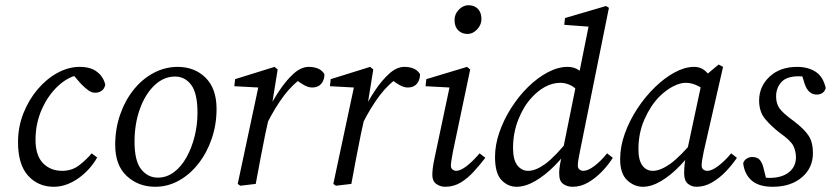

<svg xmlns="http://www.w3.org/2000/svg" viewBox="-20 -704 3181 735"><path d="M186 11Q126 11 87.5 -31.5Q49 -74 49 -160Q49 -218 69.5 -270Q90 -322 124 -362Q158 -402 200 -425Q242 -448 285 -448Q327 -448 351.5 -429Q376 -410 383 -380Q380 -364 369 -356.5Q358 -349 345 -349Q330 -349 317 -359Q304 -369 291 -382L250 -429L288 -419Q243 -412 204 -376.5Q165 -341 140.5 -286.5Q116 -232 116 -169Q116 -109 144.5 -79.5Q173 -50 218 -50Q256 -50 284 -72Q312 -94 331 -117L352 -101Q324 -52 278.5 -20.5Q233 11 186 11Z M574 11Q510 11 465.5 -30Q421 -71 421 -149Q421 -211 440 -265.5Q459 -320 492 -361Q525 -402 568.5 -425Q612 -448 660 -448Q725 -448 767 -406.5Q809 -365 809 -287Q809 -227 790.5 -173Q772 -119 739.5 -77.5Q707 -36 664.5 -12.5Q622 11 574 11ZM584 -24Q618 -24 646 -45Q674 -66 694 -102Q714 -138 725 -182Q736 -226 736 -272Q736 -347 712 -379Q688 -411 650 -411Q607 -411 571.5 -377.5Q536 -344 515.5 -287Q495 -230 495 -161Q495 -88 520.5 -56Q546 -24 584 -24Z M1004 -235V-279Q1024 -319 1050 -358Q1076 -397 1104.5 -422.5Q1133 -448 1162 -448Q1182 -448 1197.5 -441.5Q1213 -435 1222 -420Q1222 -398 1210 -383.5Q1198 -369 1175 -369Q1160 -369 1142.5 -379Q1125 -389 1109 -403L1098 -414L1144 -411Q1101 -383 1067.5 -338.5Q1034 -294 1004 -235ZM890 0 971 -380 987 -368 877 -374 880 -401 1031 -448 1043 -438 1021 -302 1016 -283 996 -193Q986 -144 977 -96.5Q968 -49 959 0L900 7Z M1370 -235V-279Q1390 -319 1416 -358Q1442 -397 1470.5 -422.5Q1499 -448 1528 -448Q1548 -448 1563.5 -441.5Q1579 -435 1588 -420Q1588 -398 1576 -383.5Q1564 -369 1541 -369Q1526 -369 1508.5 -379Q1491 -389 1475 -403L1464 -414L1510 -411Q1467 -383 1433.5 -338.5Q1400 -294 1370 -235ZM1256 0 1337 -380 1353 -368 1243 -374 1246 -401 1397 -448 1409 -438 1387 -302 1382 -283 1362 -193Q1352 -144 1343 -96.5Q1334 -49 1325 0L1266 7Z M1635 -34Q1635 -44 1636.5 -58.5Q1638 -73 1644 -101L1703 -380L1719 -368L1609 -374L1612 -401L1768 -448L1780 -438L1714 -124Q1711 -107 1708.5 -92.5Q1706 -78 1706 -70Q1706 -60 1712.5 -55Q1719 -50 1726 -50Q1758 -50 1816 -117L1838 -100Q1817 -73 1794 -47.5Q1771 -22 1744 -5.5Q1717 11 1684 11Q1665 11 1650 0Q1635 -11 1635 -34ZM1770 -574Q1748 -574 1734 -588Q1720 -602 1720 -627Q1720 -650 1736.5 -667Q1753 -684 1773 -684Q1796 -684 1809.5 -670Q1823 -656 1823 -631Q1823 -609 1806.5 -591.5Q1790 -574 1770 -574Z M1958 11Q1924 11 1899.5 -15Q1875 -41 1875 -103Q1875 -149 1891.5 -197Q1908 -245 1936.5 -290Q1965 -335 2001 -370.5Q2037 -406 2076.5 -427Q2116 -448 2153 -448Q2178 -448 2196.5 -435Q2215 -422 2237 -393L2200 -346Q2183 -369 2163.5 -378Q2144 -387 2126 -387Q2095 -387 2066.5 -371.5Q2038 -356 2014 -329Q1983 -295 1963.5 -244.5Q1944 -194 1944 -138Q1944 -92 1960.5 -71Q1977 -50 2002 -50Q2031 -50 2068 -77Q2105 -104 2164 -177L2172 -157Q2142 -109 2104.5 -71Q2067 -33 2029 -11Q1991 11 1958 11ZM2200 -124Q2192 -87 2192 -70Q2192 -60 2198.5 -55Q2205 -50 2213 -50Q2231 -50 2256 -69Q2281 -88 2304 -117L2326 -100Q2309 -73 2284.5 -47.5Q2260 -22 2231.5 -5.5Q2203 11 2172 11Q2151 11 2136 0Q2121 -11 2121 -34Q2120 -44 2121.5 -58.5Q2123 -73 2129 -101L2187 -388L2196 -418L2237 -622L2247 -601L2140 -609L2143 -635L2300 -681L2311 -674Z M2441 11Q2408 11 2381 -14Q2354 -39 2354 -95Q2354 -143 2372 -193Q2390 -243 2420 -288.5Q2450 -334 2487 -370Q2524 -406 2563 -427Q2602 -448 2637 -448Q2667 -448 2687 -425.5Q2707 -403 2725 -371L2692 -348Q2675 -363 2652 -375Q2629 -387 2605 -387Q2583 -387 2556 -373Q2529 -359 2503 -333Q2470 -299 2447 -247Q2424 -195 2424 -133Q2424 -91 2439 -70.5Q2454 -50 2479 -50Q2508 -50 2546 -77Q2584 -104 2645 -177L2653 -157Q2621 -109 2584.5 -71Q2548 -33 2511 -11Q2474 11 2441 11ZM2646 11Q2627 11 2613 -1Q2599 -13 2599 -40Q2599 -60 2601 -77Q2603 -94 2608 -116L2670 -406L2731 -457L2748 -448L2674 -124Q2666 -87 2666 -70Q2666 -60 2672.5 -55Q2679 -50 2688 -50Q2705 -50 2730 -69Q2755 -88 2779 -117L2801 -100Q2783 -73 2758.5 -47.5Q2734 -22 2705.5 -5.5Q2677 11 2646 11Z M2918 0 2883 -32Q2897 -27 2905 -25Q2913 -23 2925 -23Q2973 -23 3000 -44.5Q3027 -66 3027 -102Q3027 -125 3017 -145.5Q3007 -166 2967 -194Q2933 -220 2909.5 -248Q2886 -276 2886 -319Q2886 -373 2926 -410.5Q2966 -448 3032 -448Q3073 -448 3102 -429.5Q3131 -411 3141 -367Q3134 -342 3106 -342Q3074 -342 3060 -384L3044 -436L3071 -407Q3064 -409 3056.5 -410.5Q3049 -412 3038 -412Q2991 -412 2971 -389.5Q2951 -367 2951 -335Q2951 -307 2964.5 -288.5Q2978 -270 3018 -241Q3059 -210 3075.5 -184.5Q3092 -159 3092 -118Q3092 -61 3049.5 -25Q3007 11 2938 11Q2885 11 2857.5 -13Q2830 -37 2825 -79Q2828 -90 2838 -96.5Q2848 -103 2859 -103Q2878 -103 2887.5 -93Q2897 -83 2902 -64Z"/></svg>

Font: Lisu Bosa ExtraLight
Style: Italic
Weight: 200
Italic angle: -19°
Designer: David Morse, Annie Olsen, Victor Gaultney, Frank Grießhammer (Latin)
Foundry: SIL International
Version: Version 2.000